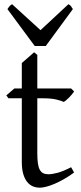

<svg xmlns="http://www.w3.org/2000/svg" viewBox="-20 -872 384 907"><path d="M330.1 -57.1Q306.2 -39.6 282.7 -26.1Q259.3 -12.7 238 -3.7Q216.8 5.4 198.7 10Q180.7 14.6 168 14.6Q150.9 14.6 135.5 8.3Q120.1 2 108.4 -12.5Q96.7 -26.9 89.8 -50.3Q83 -73.7 83 -107.9V-407.7H20L9.8 -421.4L47.9 -454.1H83V-574.2L141.1 -625L156.2 -612.8V-454.1H315.9L330.1 -439.9Q325.7 -433.1 319.1 -425.3Q312.5 -417.5 305.7 -410.6Q298.8 -403.8 292.2 -398.2Q285.6 -392.6 280.8 -390.6Q269 -396.5 245.1 -402.1Q221.2 -407.7 181.6 -407.7H156.2V-149.9Q156.2 -120.6 158.9 -101.1Q161.6 -81.5 168 -70.1Q174.3 -58.6 184.3 -53.7Q194.3 -48.8 209 -48.8Q226.1 -48.8 252 -55.7Q277.8 -62.5 315.9 -82ZM196.3 -654.8H144L15.1 -829.1Q18.6 -834 21 -837.4Q23.4 -840.8 25.6 -843.3Q27.8 -845.7 30.5 -847.7Q33.2 -849.6 37.1 -852.1L171.4 -729.5L303.2 -852.1Q311.5 -847.7 314.9 -843.3Q318.4 -838.9 324.2 -829.1Z"/></svg>

Font: Gentium Plus Phon
Style: Regular
Weight: 400
Designer: J. Victor Gaultney, Annie Olsen, Iska Routamaa, Becca Hirsbrunner
Foundry: SIL International
Version: Version 5.000